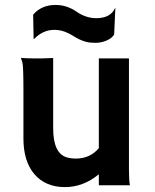

<svg xmlns="http://www.w3.org/2000/svg" viewBox="-20 -745 623 772"><path d="M377.4 -44.4Q314.9 7.3 241.2 7.3Q162.1 7.3 117.2 -45.9Q74.2 -97.7 74.2 -188V-381.8Q74.2 -479.5 70.1 -493.9Q65.9 -508.3 64 -512.2Q86.4 -510.3 110.8 -510.3H151.4Q167.5 -510.3 193.8 -511.7V-229Q193.8 -128.4 248.5 -112.3Q265.1 -107.4 284.7 -107.4Q342.3 -107.4 377.4 -149.4V-510.3H498.5V-62.5Q498.5 -19.5 502.4 0H377.4ZM198.7 -625Q152.8 -625 117.2 -588.4L115.2 -588.9L113.3 -686Q146.5 -725.1 203.6 -725.1Q248.5 -725.1 287.1 -698.5Q325.7 -671.9 366.7 -671.9Q424.8 -671.9 442.9 -712.9L443.8 -711.9L439 -606.4Q430.7 -591.8 409.2 -582.3Q387.7 -572.8 364.3 -572.8Q340.8 -572.8 326.4 -576.7Q312 -580.6 299.8 -586.4Q287.6 -592.3 277.1 -598.9Q266.6 -605.5 254.9 -611.3Q227.5 -625 198.7 -625Z"/></svg>

Font: HammersmithOne
Style: Regular
Weight: 400
Designer: Nicole Fally
Foundry: Nicole Fally
Version: Version 1.003